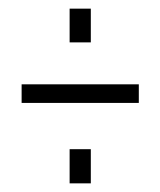

<svg xmlns="http://www.w3.org/2000/svg" viewBox="-20 -634 371 444"><path d="M30 -396V-439H301V-396ZM141 -210V-289H190V-210ZM141 -536V-614H190V-536Z"/></svg>

Font: Oswald ExtraLight
Style: Regular
Weight: 250
Designer: Vernon Adams
Foundry: Vernon Adams
Version: Version 4.100; ttfautohint (v1.8.1.43-b0c9)